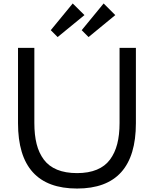

<svg xmlns="http://www.w3.org/2000/svg" viewBox="-20 -1089 897 1119"><path d="M772 -810.1V-371.1Q772 9.8 429.2 9.8Q85 9.8 85 -371.1V-810.1H180.2V-372.1Q180.2 -302.2 193.4 -250Q206.5 -197.8 235.4 -158.9Q264.2 -120.1 312.7 -100.1Q361.3 -80.1 429.2 -80.1Q496.1 -80.1 544.2 -100.1Q592.3 -120.1 621.1 -158.9Q649.9 -197.8 663.3 -250.2Q676.8 -302.7 676.8 -372.1V-810.1ZM403.8 -1068.8 472.2 -1001 315.9 -873 275.9 -913.1ZM584 -1068.8 651.9 -1001 496.1 -873 456.1 -913.1Z"/></svg>

Font: Sinkin Sans 400 Regular
Style: Regular
Weight: 400
Designer: Keith Bates
Foundry: K-Type
Version: Sinkin Sans (version 1.0)  by Keith Bates   •   © 2014   www